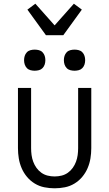

<svg xmlns="http://www.w3.org/2000/svg" viewBox="-20 -1005 590 1037"><path d="M275 12Q247 12 219.5 6.5Q192 1 168 -13.5Q144 -28 126 -49.5Q108 -71 97 -96.5Q86 -122 81.5 -149.5Q77 -177 77 -205V-530H148V-205Q148 -186 150.5 -167.5Q153 -149 159.5 -131.5Q166 -114 177 -98.5Q188 -83 203.5 -72Q219 -61 237.5 -56.5Q256 -52 275 -52Q294 -52 312.5 -56.5Q331 -61 346.5 -72Q362 -83 373 -98.5Q384 -114 390.5 -131.5Q397 -149 399.5 -167.5Q402 -186 402 -205V-530H473V-205Q473 -177 468.5 -149.5Q464 -122 453 -96.5Q442 -71 424 -49.5Q406 -28 382 -13.5Q358 1 330.5 6.5Q303 12 275 12ZM383 -623Q371 -623 359.5 -626Q348 -629 340 -637.5Q332 -646 328.5 -657Q325 -668 325 -680Q325 -692 328.5 -703Q332 -714 340 -722.5Q348 -731 359.5 -734Q371 -737 383 -737Q394 -737 405.5 -734Q417 -731 425 -722.5Q433 -714 436.5 -703Q440 -692 440 -680Q440 -668 436.5 -657Q433 -646 425 -637.5Q417 -629 405.5 -626Q394 -623 383 -623ZM167 -623Q156 -623 144.5 -626Q133 -629 125 -637.5Q117 -646 113.5 -657Q110 -668 110 -680Q110 -692 113.5 -703Q117 -714 125 -722.5Q133 -731 144.5 -734Q156 -737 167 -737Q179 -737 190.5 -734Q202 -731 210 -722.5Q218 -714 221.5 -703Q225 -692 225 -680Q225 -668 221.5 -657Q218 -646 210 -637.5Q202 -629 190.5 -626Q179 -623 167 -623ZM228 -815 128 -953 171 -985 275 -868 379 -985 422 -953 322 -815Z"/></svg>

Font: Lode
Style: Regular
Weight: 400
Monospace: yes
Designer: Belleve Invis
Foundry: Belleve Invis
Version: Version 29.2.0; ttfautohint (v1.8.3)